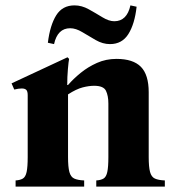

<svg xmlns="http://www.w3.org/2000/svg" viewBox="-20 -694 654 714"><path d="M533 -110Q533 -73 538 -54.5Q543 -36 556 -30Q569 -24 593 -23V0H338V-23Q355 -24 365 -30Q375 -36 379 -54.5Q383 -73 383 -110V-309Q383 -338 374 -356.5Q365 -375 330 -375Q311 -375 287.5 -369Q264 -363 233 -343V-110Q233 -73 238 -54.5Q243 -36 256 -30Q269 -24 293 -23V0H38V-23Q55 -24 65 -30Q75 -36 79 -54.5Q83 -73 83 -110V-340Q83 -355 77.5 -360Q72 -365 61 -365Q49 -365 33 -361L23 -384L231 -481L237 -475Q235 -466 232.5 -437Q230 -408 230 -378H233Q253 -401 280 -423Q307 -445 340.5 -460Q374 -475 413 -475Q475 -475 504 -445.5Q533 -416 533 -351ZM241 -589Q194 -589 181 -530L158 -535Q166 -600 189 -637Q212 -674 257 -674Q284 -674 310 -659.5Q336 -645 360.5 -630Q385 -615 405 -615Q452 -615 465 -674L488 -669Q481 -605 457.5 -567.5Q434 -530 389 -530Q362 -530 336 -545Q310 -560 286 -574.5Q262 -589 241 -589Z"/></svg>

Font: Bona Nova SC
Style: Bold
Weight: 700
Designer: Mateusz Machalski
Foundry: Capitalics
Version: Version 4.001; ttfautohint (v1.8.4.7-5d5b)